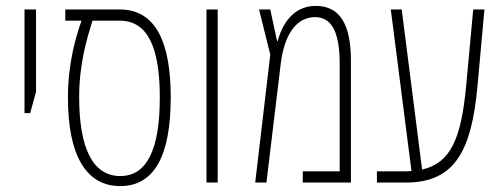

<svg xmlns="http://www.w3.org/2000/svg" viewBox="-20 -618 1684 650"><path d="M63 -235H82L102 -307V-586H63Z M387 12C502 12 558 -90 558 -288C558 -474 508 -586 385 -586H201V-548H256C237 -494 210 -405 210 -287C210 -93 271 12 387 12ZM387 -22C294 -22 248 -117 248 -289C248 -402 274 -486 293 -548H385C483 -548 521 -452 521 -288C521 -111 477 -22 387 -22Z M679 0H717V-586H679Z M1049 -598C989 -598 942 -559 920 -479H918L895 -586H857L895 -433L844 0H882L930 -399C942 -501 983 -560 1047 -560C1106 -560 1130 -503 1130 -401V-38H1005V0H1168V-413C1168 -532 1133 -598 1049 -598Z M1256 0H1355C1524 0 1576 -115 1596 -321L1620 -586H1582L1558 -326C1541 -147 1505 -66 1409 -44L1340 -586H1303L1373 -39C1364 -38 1356 -38 1346 -38H1256Z"/></svg>

Font: Noto Sans Hebrew ExtraCondensed ExtraLight
Style: Regular
Weight: 200
Width: 2
Designer: Monotype Design Team
Foundry: Monotype Imaging Inc.
Version: Version 2.004